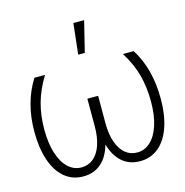

<svg xmlns="http://www.w3.org/2000/svg" viewBox="-110 -847 924 960"><g transform="rotate(-15 352.0 -367.0)"><path d="M76.2 -267.6Q76.2 -196.8 92.5 -144.5Q108.9 -92.3 138.7 -64.2Q168.5 -36.1 208 -36.1Q243.7 -36.1 269.8 -57.9Q295.9 -79.6 310.1 -120.6Q324.2 -161.6 324.2 -217.8V-360.4H379.9V-217.8Q379.9 -161.6 394.3 -120.6Q408.7 -79.6 434.8 -57.9Q460.9 -36.1 496.1 -36.1Q535.2 -36.1 564.9 -63.7Q594.7 -91.3 611.3 -142.6Q627.9 -193.8 627.9 -263.7Q627.9 -337.9 611.3 -401.4Q594.7 -464.8 553.7 -530.3H609.4Q678.7 -421.4 678.7 -265.6Q678.7 -180.7 657 -118.7Q635.3 -56.6 594.7 -23.4Q554.2 9.8 499 9.8Q444.3 9.8 407 -22.5Q369.6 -54.7 352.1 -116.2Q335 -54.7 297.6 -22.5Q260.3 9.8 205.1 9.8Q149.4 9.8 108.9 -23.9Q68.4 -57.6 46.9 -120.6Q25.4 -183.6 25.4 -269.5Q25.4 -418.9 95.7 -530.3H150.4Q110.4 -464.4 93.3 -401.6Q76.2 -338.9 76.2 -267.6ZM354.5 -744.1H410.2L371.1 -585H336.9Z"/></g></svg>

Font: Pretendard GOV ExtraLight
Style: Regular
Weight: 200
Designer: Base glyphs from Inter by Rasmus Andersson; Hangeul glyphs from Noto Sans CJK(Source Han Sans) by Jang Soo-young and Kan
Foundry: Kil Hyung-jin
Version: Version 1.309